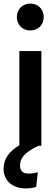

<svg xmlns="http://www.w3.org/2000/svg" viewBox="-46 -814 314 1072"><path d="M123 -644C168 -644 198 -676 198 -719C198 -761 168 -794 123 -794C79 -794 48 -761 48 -719C48 -676 79 -644 123 -644ZM62 -3C7 30 -26 71 -26 129C-26 196 26 238 97 238C120 238 137 235 156 230L165 148C145 153 130 155 113 155C81 155 66 140 66 109C66 74 84 40 168 0H185V-529H62Z"/></svg>

Font: Fira Sans Condensed Medium
Style: Regular
Weight: 500
Width: 3
Designer: Carrois Corporate & Edenspiekermann AG
Foundry: Carrois Corporate GbR & Edenspiekermann AG
Version: Version 4.202;PS 004.202;hotconv 1.0.88;makeotf.lib2.5.64775